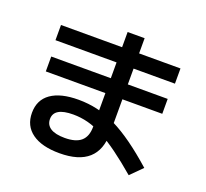

<svg xmlns="http://www.w3.org/2000/svg" viewBox="-142 -975 1284 1199"><g transform="rotate(20 500.0 -375.5)"><path d="M367 53Q249 53 184.5 6.5Q120 -40 120 -126Q120 -212 184 -257Q248 -302 367 -302Q432 -302 493 -288Q554 -274 616.5 -243Q679 -212 748 -162.5Q817 -113 897 -42L821 34Q745 -31 682.5 -76.5Q620 -122 567 -150.5Q514 -179 465.5 -191.5Q417 -204 367 -204Q239 -204 239 -128Q239 -89 271 -68.5Q303 -48 365 -48Q439 -48 474 -79Q509 -110 509 -174V-804H622V-174Q622 -61 558.5 -4Q495 53 367 53ZM113 -398V-497H887V-398ZM103 -602V-703H897V-602Z"/></g></svg>

Font: M PLUS 1 Thin SemiBold
Style: Regular
Weight: 600
Version: Version 1.001